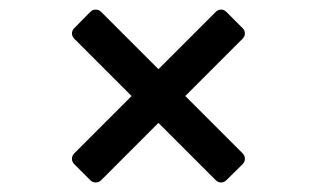

<svg xmlns="http://www.w3.org/2000/svg" viewBox="-20 -487 668 405"><path d="M435.1 -461.9Q439.9 -466.8 446.3 -466.8Q452.6 -466.8 457.5 -461.9L491.7 -427.7Q496.6 -422.9 496.6 -416.5Q496.6 -410.2 491.7 -405.3L193.4 -106.9Q188.5 -102.1 181.9 -102.1Q175.3 -102.1 170.4 -106.9L136.7 -140.6Q131.8 -145.5 131.8 -152.1Q131.8 -158.7 136.7 -163.6ZM136.7 -405.3Q131.8 -410.2 131.8 -416.5Q131.8 -422.9 136.7 -427.7L170.4 -461.9Q175.3 -466.8 181.9 -466.8Q188.5 -466.8 193.4 -461.9L491.7 -163.6Q496.6 -158.7 496.6 -152.1Q496.6 -145.5 491.7 -140.6L457.5 -106.9Q452.6 -102.1 446.3 -102.1Q439.9 -102.1 435.1 -106.9Z"/></svg>

Font: Inter Numeric Softened
Style: Regular
Weight: 400
Designer: Aaron212
Version: Version 1.004